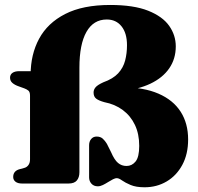

<svg xmlns="http://www.w3.org/2000/svg" viewBox="-20 -758 816 793"><path d="M757 -182Q757 -248.5 726 -296.8Q695 -345 634.5 -371.2Q574 -397.5 485.5 -397.5L476.5 -381Q549.5 -388 600.8 -412.2Q652 -436.5 679 -475.8Q706 -515 706 -566.5Q706 -612.5 678.8 -651.2Q651.5 -690 591.8 -713.8Q532 -737.5 435 -737.5Q322 -737.5 249.2 -700.2Q176.5 -663 141.5 -598Q106.5 -533 106.5 -449.5V-430L133 -464H59Q41.5 -464 31.5 -457Q21.5 -450 21.5 -437Q21.5 -424 31.2 -415.5Q41 -407 57 -401.5L80.5 -393Q90 -389.5 97 -384Q104 -378.5 104 -363V-100Q104 -85 97.2 -76Q90.5 -67 80.5 -64.5L62 -59.5Q34.5 -52.5 34.5 -27Q34.5 -15 44 -7.5Q53.5 0 71.5 0H263Q287 0 297.5 -12.8Q308 -25.5 308 -46.5V-478.5Q308 -575 337 -626.2Q366 -677.5 421 -677.5Q459.5 -677.5 482 -649.2Q504.5 -621 504.5 -571.5Q504.5 -537.5 496.8 -507.8Q489 -478 468 -455.2Q447 -432.5 406.5 -418Q382.5 -407 374.5 -397.2Q366.5 -387.5 366.5 -376Q366.5 -359 377 -350.8Q387.5 -342.5 411 -336Q455 -327.5 487.2 -303.5Q519.5 -279.5 537.2 -242.2Q555 -205 555 -155.5Q555 -109.5 540 -91Q525 -72.5 502.5 -72.5Q482.5 -72.5 467.5 -85Q452.5 -97.5 438.5 -130L421.5 -164Q414 -176.5 404.5 -185.2Q395 -194 379 -194Q365 -194 356.5 -183.8Q348 -173.5 348 -158V-25.5Q348 -10 357.8 0.8Q367.5 11.5 384 11.5Q394 11.5 404.8 6.2Q415.5 1 426.2 -5.8Q437 -12.5 446.5 -17.5Q456 -22.5 463.5 -22Q471 -22 484 -12.8Q497 -3.5 519.5 6Q542 15.5 577 15.5Q627.5 15.5 668.2 -8.5Q709 -32.5 733 -77Q757 -121.5 757 -182Z"/></svg>

Font: Fraunces Black
Style: Regular
Weight: 900
Version: Version 1.000;[b76b70a41]